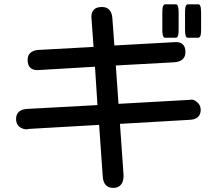

<svg xmlns="http://www.w3.org/2000/svg" viewBox="-20 -810 1040 909"><path d="M748.5 -749Q748.5 -765.6 750.2 -774.4Q752 -783.2 755.1 -786.4Q758.3 -789.6 761.7 -789.6H812.5Q815.9 -789.6 819.3 -786.6Q825.7 -779.8 825.7 -749V-670.9Q825.7 -654.8 824.5 -648.2Q823.2 -641.6 822 -638.9Q820.8 -636.2 819.3 -634.3Q816.4 -631.3 812.5 -631.3H761.7Q757.8 -631.3 755.6 -633.8Q753.4 -636.2 752.2 -638.9Q751 -641.6 749.8 -648.2Q748.5 -654.8 748.5 -670.9ZM856 -749Q856 -765.6 857.7 -774.4Q859.4 -783.2 862.5 -786.4Q865.7 -789.6 869.1 -789.6H918.9Q924.8 -789.6 927.7 -783.2Q932.1 -774.9 932.1 -749V-670.9Q932.1 -644 927.2 -636.7Q923.8 -631.3 918.9 -631.3H869.1Q860.8 -631.3 858.4 -643.1Q856 -652.8 856 -670.9ZM564.9 27.8Q563.5 53.7 550.5 66.7Q537.6 79.6 516.1 79.6Q494.6 79.6 481.9 67.4Q467.8 53.2 466.3 23.9Q457.5 -97.7 449.2 -218.8L116.7 -199.7L115.2 -199.2Q110.4 -197.8 105.5 -197.8Q93.3 -197.8 80.6 -204.1Q56.2 -216.3 56.2 -247.1Q56.2 -267.6 67.9 -279.3Q81.5 -293 108.9 -294.4L441.4 -312.5L429.7 -494.1L157.2 -478Q134.8 -478 122.8 -490Q110.8 -502 110.8 -526.4Q110.8 -554.7 133.8 -566.4Q145.5 -572.8 163.6 -573.7L422.9 -587.9L412.6 -730.5Q412.6 -752.4 424.8 -764.6Q437 -776.9 462.9 -776.9Q483.9 -776.9 496.6 -764.6Q510.7 -750.5 512.2 -721.2Q517.1 -657.7 521.5 -594.7Q811 -610.8 813 -610.8Q834.5 -610.8 846.2 -599.1Q857.9 -587.4 857.9 -563.5Q857.9 -542.5 845.7 -530.3Q832 -516.6 804.2 -515.1L528.3 -500L541 -318.4L881.3 -337.4L883.3 -338.4H887.7Q900.4 -338.4 915 -324.7Q930.2 -311 930.2 -290Q930.2 -269.5 918.5 -257.3Q905.3 -244.1 878.4 -242.7L547.9 -223.6L564.9 17.6V27.3Z"/></svg>

Font: YuPearl-Medium
Style: Medium
Weight: 500
Designer: Max Yao
Foundry: Max-Everyday
Version: Version 1.011; ttfautohint (v1.8.3)